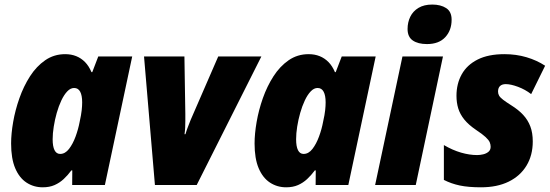

<svg xmlns="http://www.w3.org/2000/svg" viewBox="-20 -796 2368 826"><path d="M163.6 9.8Q125 9.8 94 -10.5Q63 -30.8 45.4 -72.3Q27.8 -113.8 27.8 -178.7Q27.8 -220.2 36.6 -271.2Q45.4 -322.3 63.5 -373.5Q81.5 -424.8 109.1 -467.8Q136.7 -510.7 174.6 -536.9Q212.4 -563 260.3 -563Q286.6 -563 307.9 -554.4Q329.1 -545.9 345.7 -529.1Q362.3 -512.2 373.5 -485.8H377L402.8 -553.2H548.8L431.2 0H290.5L291 -63H287.1Q271.5 -42 253.9 -25.6Q236.3 -9.3 214.6 0.2Q192.9 9.8 163.6 9.8ZM238.8 -133.8Q260.3 -133.8 276.9 -155.3Q293.5 -176.8 305.2 -208.7Q316.9 -240.7 322.8 -272.5Q329.6 -303.2 331.5 -322Q333.5 -340.8 333.5 -355.5Q333.5 -385.3 325 -401.4Q316.4 -417.5 298.8 -417.5Q283.2 -417.5 269.3 -402.8Q255.4 -388.2 243.9 -363.8Q232.4 -339.4 224.1 -310.1Q215.8 -280.8 211.2 -251.2Q206.5 -221.7 206.5 -196.8Q206.5 -166 214.6 -149.9Q222.7 -133.8 238.8 -133.8Z M646.5 0 599.6 -553.2H773.4L777.3 -305.7Q777.3 -291 777.3 -276.1Q777.3 -261.2 776.6 -246.8Q775.9 -232.4 773.9 -218.8H777.8Q780.3 -228 784.2 -238.8Q788.1 -249.5 792.5 -260.5Q796.9 -271.5 800.3 -280.3L918.9 -553.2H1104.5L826.2 0Z M1210.9 9.8Q1172.4 9.8 1141.4 -10.5Q1110.4 -30.8 1092.8 -72.3Q1075.2 -113.8 1075.2 -178.7Q1075.2 -220.2 1084 -271.2Q1092.8 -322.3 1110.8 -373.5Q1128.9 -424.8 1156.5 -467.8Q1184.1 -510.7 1221.9 -536.9Q1259.8 -563 1307.6 -563Q1334 -563 1355.2 -554.4Q1376.5 -545.9 1393.1 -529.1Q1409.7 -512.2 1420.9 -485.8H1424.3L1450.2 -553.2H1596.2L1478.5 0H1337.9L1338.4 -63H1334.5Q1318.8 -42 1301.3 -25.6Q1283.7 -9.3 1262 0.2Q1240.2 9.8 1210.9 9.8ZM1286.1 -133.8Q1307.6 -133.8 1324.2 -155.3Q1340.8 -176.8 1352.5 -208.7Q1364.3 -240.7 1370.1 -272.5Q1377 -303.2 1378.9 -322Q1380.9 -340.8 1380.9 -355.5Q1380.9 -385.3 1372.3 -401.4Q1363.8 -417.5 1346.2 -417.5Q1330.6 -417.5 1316.7 -402.8Q1302.7 -388.2 1291.3 -363.8Q1279.8 -339.4 1271.5 -310.1Q1263.2 -280.8 1258.5 -251.2Q1253.9 -221.7 1253.9 -196.8Q1253.9 -166 1262 -149.9Q1270 -133.8 1286.1 -133.8Z M1593.8 0 1711.4 -553.2H1885.7L1768.6 0ZM1816.9 -606.4Q1778.3 -606.4 1755.9 -621.8Q1733.4 -637.2 1733.4 -671.4Q1733.4 -700.2 1745.1 -724.1Q1756.8 -748 1780.5 -762.2Q1804.2 -776.4 1839.4 -776.4Q1876 -776.4 1899.4 -761.2Q1922.9 -746.1 1922.9 -711.4Q1922.9 -665.5 1895.5 -636Q1868.2 -606.4 1816.9 -606.4Z M2049.3 9.8Q1995.1 9.8 1958 2Q1920.9 -5.9 1889.6 -22V-171.9Q1927.2 -149.9 1963.6 -139.4Q2000 -128.9 2032.7 -128.9Q2045.4 -128.9 2058.8 -132.1Q2072.3 -135.3 2081.5 -143.1Q2090.8 -150.9 2090.8 -164.6Q2090.8 -174.8 2086.7 -184.3Q2082.5 -193.8 2069.1 -206.3Q2055.7 -218.8 2027.8 -237.3Q1996.1 -258.8 1977.5 -281.7Q1959 -304.7 1951.4 -329.6Q1943.8 -354.5 1943.8 -383.8Q1943.8 -435.5 1966.3 -476.1Q1988.8 -516.6 2034.7 -539.8Q2080.6 -563 2149.9 -563Q2200.7 -563 2245.1 -549.8Q2289.6 -536.6 2325.2 -513.2L2265.1 -391.1Q2239.3 -411.1 2208.3 -422.6Q2177.2 -434.1 2155.8 -434.1Q2140.1 -434.1 2131.3 -426Q2122.6 -418 2122.6 -401.9Q2122.6 -392.6 2127.2 -384.5Q2131.8 -376.5 2144.3 -366.9Q2156.7 -357.4 2179.7 -342.8Q2210.4 -323.7 2230.7 -301.8Q2251 -279.8 2261.5 -252.2Q2272 -224.6 2272 -187.5Q2272 -127.9 2245.1 -83.5Q2218.3 -39.1 2168.5 -14.6Q2118.7 9.8 2049.3 9.8Z"/></svg>

Font: Open Sans SemiCondensed ExtraBold
Style: Italic
Weight: 800
Width: 4
Italic angle: -12°
Designer: Monotype Design Team
Foundry: Monotype Imaging Inc.
Version: Version 3.003